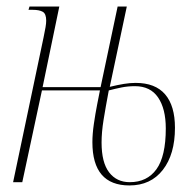

<svg xmlns="http://www.w3.org/2000/svg" viewBox="-20 -556 599 586"><path d="M375 10Q262 10 262 -122Q262 -147 266.5 -178Q271 -209 276.5 -237Q282 -265 285 -280H108L48 0H20L113 -442Q117 -461 119 -473Q121 -485 121 -493Q121 -514 110.5 -520Q100 -526 80 -526H67L70 -536H161L110 -290H287L339 -536H367L315 -291Q340 -297 358.5 -300Q377 -303 394 -303Q454 -303 484 -268Q514 -233 514 -166Q514 -85 477 -37.5Q440 10 375 10ZM376 0Q429 0 457.5 -39.5Q486 -79 486 -164Q486 -224 462.5 -258.5Q439 -293 392 -293Q370 -293 350.5 -289Q331 -285 312 -280Q302 -227 296 -189.5Q290 -152 290 -121Q290 -60 313 -30Q336 0 376 0Z"/></svg>

Font: Noto Serif Display ExtraCondensed Thin
Style: Italic
Weight: 100
Width: 2
Italic angle: -12°
Designer: Monotype Design Team
Foundry: Monotype Imaging Inc.
Version: Version 2.009